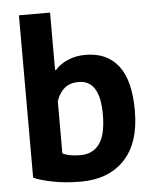

<svg xmlns="http://www.w3.org/2000/svg" viewBox="-52 -744 639 799"><g transform="rotate(-5 268.0 -344.0)"><path d="M57 -700H187V-460H191Q212 -484 245 -498Q278 -512 318 -512Q408 -512 455.5 -450.5Q503 -389 503 -263Q503 -128 436.5 -58Q370 12 254 12Q190 12 137 1.5Q84 -9 57 -22ZM280 -402Q244 -402 221.5 -383.5Q199 -365 187 -330V-112Q203 -104 221.5 -101Q240 -98 261 -98Q314 -98 341.5 -136.5Q369 -175 369 -259Q369 -402 280 -402Z"/></g></svg>

Font: PT Sans
Style: Bold
Weight: 700
Version: Version 2.003W OFL; ttfautohint (v1.6)